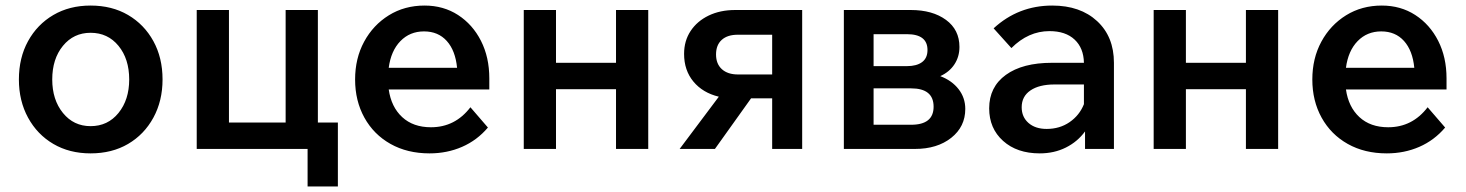

<svg xmlns="http://www.w3.org/2000/svg" viewBox="-20 -536 5275 691"><path d="M306 16Q230 16 172 -18Q114 -52 81 -112.5Q48 -173 48 -250Q48 -328 81 -388Q114 -448 172 -482Q230 -516 306 -516Q383 -516 441 -482Q499 -448 532 -388Q565 -328 565 -250Q565 -173 532 -112.5Q499 -52 441 -18Q383 16 306 16ZM306 -82Q368 -82 406.5 -129.5Q445 -177 445 -250Q445 -324 406.5 -371Q368 -418 306 -418Q245 -418 206.5 -371Q168 -324 168 -250Q168 -177 206.5 -129.5Q245 -82 306 -82Z M688 0V-500H804V-95H1008V-500H1124V-95H1196V135H1087V0Z M1673 -150 1736 -77Q1697 -31 1643 -7.5Q1589 16 1526 16Q1446 16 1385.5 -18Q1325 -52 1291.5 -112.5Q1258 -173 1258 -250Q1258 -326 1290.5 -386Q1323 -446 1379.5 -481Q1436 -516 1508 -516Q1576 -516 1628.5 -482Q1681 -448 1711 -389Q1741 -330 1741 -254V-214H1379Q1388 -151 1427.5 -114.5Q1467 -78 1531 -78Q1618 -78 1673 -150ZM1506 -423Q1455 -423 1421 -388Q1387 -353 1379 -292H1625Q1619 -354 1588 -388.5Q1557 -423 1506 -423Z M1865 0V-500H1981V-310H2197V-500H2313V0H2197V-215H1981V0Z M2426 0 2567 -188Q2509 -202 2475.5 -242.5Q2442 -283 2442 -342Q2442 -389 2465.5 -424.5Q2489 -460 2530.5 -480Q2572 -500 2626 -500H2867V0H2759V-182H2683L2553 0ZM2636 -268H2759V-411H2635Q2598 -411 2577.5 -392.5Q2557 -374 2557 -340Q2557 -306 2578 -287Q2599 -268 2636 -268Z M3017 0V-500H3258Q3336 -500 3384.5 -464.5Q3433 -429 3433 -367Q3433 -332 3415 -304.5Q3397 -277 3364 -262Q3406 -246 3430 -215Q3454 -184 3454 -144Q3454 -80 3403.5 -40Q3353 0 3273 0ZM3244 -413H3124V-298H3244Q3279 -298 3298.5 -312.5Q3318 -327 3318 -356Q3318 -413 3244 -413ZM3259 -218H3124V-87H3259Q3340 -87 3340 -152Q3340 -218 3259 -218Z M3722 16Q3640 16 3590 -29Q3540 -74 3540 -146Q3540 -223 3600 -266.5Q3660 -310 3766 -310H3881Q3880 -363 3847.5 -393.5Q3815 -424 3757 -424Q3681 -424 3620 -363L3556 -434Q3645 -516 3767 -516Q3868 -516 3928.5 -460Q3989 -404 3989 -310V0H3885V-63Q3858 -26 3816 -5Q3774 16 3722 16ZM3747 -72Q3794 -72 3829.5 -96.5Q3865 -121 3881 -161V-232H3775Q3720 -232 3688.5 -210.5Q3657 -189 3657 -150Q3657 -115 3681.5 -93.5Q3706 -72 3747 -72Z M4132 0V-500H4248V-310H4464V-500H4580V0H4464V-215H4248V0Z M5118 -150 5181 -77Q5142 -31 5088 -7.5Q5034 16 4971 16Q4891 16 4830.5 -18Q4770 -52 4736.5 -112.5Q4703 -173 4703 -250Q4703 -326 4735.5 -386Q4768 -446 4824.5 -481Q4881 -516 4953 -516Q5021 -516 5073.5 -482Q5126 -448 5156 -389Q5186 -330 5186 -254V-214H4824Q4833 -151 4872.5 -114.5Q4912 -78 4976 -78Q5063 -78 5118 -150ZM4951 -423Q4900 -423 4866 -388Q4832 -353 4824 -292H5070Q5064 -354 5033 -388.5Q5002 -423 4951 -423Z"/></svg>

Font: Wix Madefor Text SemiBold
Style: Regular
Weight: 600
Designer: Dalton Maag Ltd
Foundry: Dalton Maag Ltd
Version: Version 3.100